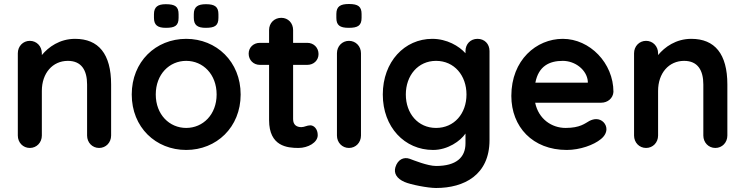

<svg xmlns="http://www.w3.org/2000/svg" viewBox="-20 -739 3717 959"><path d="M475 0C509 0 535 -27 535 -62V-317C535 -470 472 -545 355 -545C278 -545 222 -504 189 -464V-473C189 -508 163 -535 129 -535C95 -535 69 -508 69 -473V-62C69 -27 95 0 129 0C163 0 189 -27 189 -62V-285C189 -374 243 -435 319 -435C387 -435 415 -388 415 -317V-62C415 -27 441 0 475 0Z M910 -545C758 -545 638 -431 638 -267C638 -103 758 10 910 10C1061 10 1182 -103 1182 -267C1182 -431 1061 -545 910 -545ZM910 -100C826 -100 758 -167 758 -267C758 -368 826 -435 910 -435C994 -435 1062 -368 1062 -267C1062 -167 994 -100 910 -100ZM1071 -650V-668C1071 -705 1053 -718 1009 -718C969 -718 948 -706 948 -668V-650C948 -614 966 -600 1007 -600C1052 -600 1071 -610 1071 -650ZM872 -650V-668C872 -706 855 -718 808 -718C769 -718 749 -705 749 -668V-650C749 -614 767 -600 808 -600C853 -600 872 -610 872 -650Z M1222 -471C1222 -439 1246 -415 1278 -415H1324V-139C1324 -8 1415 0 1471 0C1518 0 1567 -27 1567 -64C1567 -95 1548 -113 1530 -113C1513 -113 1501 -104 1485 -104C1462 -104 1444 -115 1444 -144V-415H1515C1547 -415 1571 -438 1571 -469C1571 -501 1547 -525 1515 -525H1444V-589C1444 -624 1419 -650 1385 -650C1350 -650 1324 -624 1324 -589V-525H1278C1246 -525 1222 -502 1222 -471Z M1783 -473C1783 -508 1757 -535 1723 -535C1689 -535 1663 -508 1663 -473V-62C1663 -27 1689 0 1723 0C1757 0 1783 -27 1783 -62ZM1786 -650V-669C1786 -706 1769 -719 1723 -719C1680 -719 1660 -707 1660 -669V-650C1660 -613 1677 -600 1722 -600C1767 -600 1786 -611 1786 -650Z M1892 -267C1892 -104 2001 10 2143 10C2217 10 2280 -35 2305 -72V-23C2305 48 2258 90 2158 90C2116 90 2045 61 2026 54C1997 44 1967 57 1955 96C1946 126 1961 153 2001 170C2030 183 2117 200 2158 200C2298 200 2425 135 2425 -39V-484C2425 -520 2400 -545 2365 -545C2330 -545 2305 -519 2305 -484V-473C2273 -509 2212 -545 2139 -545C2001 -545 1892 -431 1892 -267ZM2310 -267C2310 -172 2249 -100 2158 -100C2068 -100 2007 -172 2007 -267C2007 -362 2068 -435 2158 -435C2249 -435 2310 -362 2310 -267Z M2981 -44C3000 -59 3009 -77 3009 -94C3009 -120 2987 -144 2958 -144C2947 -144 2936 -141 2924 -135C2902 -123 2878 -100 2805 -100C2736 -100 2670 -144 2653 -226H2983C3015 -226 3042 -248 3044 -280C3044 -424 2926 -545 2791 -545C2659 -545 2534 -439 2534 -260C2534 -106 2640 10 2811 10C2877 10 2946 -15 2981 -44ZM2791 -435C2853 -435 2911 -390 2916 -333V-326H2654C2670 -409 2724 -435 2791 -435Z M3553 0C3587 0 3613 -27 3613 -62V-317C3613 -470 3550 -545 3433 -545C3356 -545 3300 -504 3267 -464V-473C3267 -508 3241 -535 3207 -535C3173 -535 3147 -508 3147 -473V-62C3147 -27 3173 0 3207 0C3241 0 3267 -27 3267 -62V-285C3267 -374 3321 -435 3397 -435C3465 -435 3493 -388 3493 -317V-62C3493 -27 3519 0 3553 0Z"/></svg>

Font: Hotpoint
Style: Bold
Weight: 700
Designer: Andrew Paglinawan, Luciano Perondi, Riccardo Olocco
Foundry: CAST Cooperativa Anonima Servizi Tipografici
Version: Version 1.000;PS 2.1;hotconv 16.6.51;makeotf.lib2.5.65220